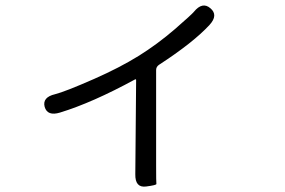

<svg xmlns="http://www.w3.org/2000/svg" viewBox="-20 -610 1040 701"><path d="M513 71Q473 76 474 26L477 -317Q477 -322 473 -320Q317 -235 199 -199Q153 -185 143 -220Q134 -255 181 -266Q217 -275 324 -322Q417 -363 485.5 -405.5Q554 -448 619 -504Q681 -558 688 -567Q719 -605 748 -580Q778 -555 745 -519Q686 -455 560 -373Q550 -366 550 -354V-8Q550 57 551 61.5Q552 66 513 71Z"/></svg>

Font: Resource Han Rounded KR Normal
Style: Regular
Weight: 350
Designer: Cyano Hao (round all glyphs); Ryoko NISHIZUKA 西塚涼子 (kana, bopomofo & ideographs); Paul D. Hunt (Latin, Greek & Cyrillic)
Foundry: Cyano Hao
Version: 0.990